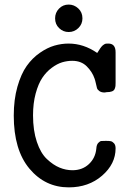

<svg xmlns="http://www.w3.org/2000/svg" viewBox="-20 -809 565 837"><path d="M40 -305.2Q40 -375 55.9 -430.9Q71.8 -486.8 96.4 -521.5Q121.1 -556.2 153.6 -578.6Q186 -601.1 217 -610.1Q248 -619.1 278.8 -619.1Q344.7 -619.1 403.8 -578.1Q405.8 -581.1 410.4 -588.1Q415 -595.2 416.5 -597.7Q418 -600.1 421.9 -605Q425.8 -609.9 428 -611.3Q430.2 -612.8 434.1 -615.5Q438 -618.2 442.4 -618.7Q446.8 -619.1 452.1 -619.1Q484.4 -619.1 483.9 -580.1V-448.2Q483.9 -439.5 483.4 -434.3Q482.9 -429.2 480 -421.6Q477.1 -414.1 468 -410.6Q459 -407.2 444.8 -407.2Q443.8 -407.2 440.9 -406.5Q438 -405.8 436 -405.8Q421.9 -405.8 413.3 -411.9Q404.8 -418 402.8 -425Q400.9 -432.1 397.9 -445.6Q395 -459 392.1 -466.8Q382.3 -495.6 358.2 -519.8Q334 -543.9 294.9 -543.9Q272.9 -543.9 251 -537.4Q229 -530.8 205.6 -513.4Q182.1 -496.1 164.6 -470Q147 -443.8 135.5 -401.4Q124 -358.9 124 -306.2Q124 -240.2 140.6 -190.7Q157.2 -141.1 184.6 -115.5Q211.9 -89.8 239.5 -78.4Q267.1 -66.9 295.9 -66.9Q338.9 -66.9 367.4 -93.5Q396 -120.1 399.9 -161.1Q400.9 -178.2 408.4 -186Q416 -193.8 421.4 -194.3Q426.8 -194.8 439 -194.8H444.8Q456.1 -194.8 463.1 -193.4Q470.2 -191.9 477.1 -184.3Q483.9 -176.8 483.9 -162.1Q483.9 -94.2 425 -43.2Q366.2 7.8 279.8 7.8Q176.8 7.8 108.4 -73.7Q40 -155.3 40 -305.2ZM220.2 -729Q220.2 -753.9 237.3 -771.5Q254.4 -789.1 279.3 -789.1Q303.2 -789.1 321.3 -772.2Q339.4 -755.4 339.4 -729Q339.4 -704.1 321.8 -686.8Q304.2 -669.4 279.3 -669.4Q255.4 -669.4 237.8 -686.3Q220.2 -703.1 220.2 -729Z"/></svg>

Font: CMU Typewriter Text
Style: Bold
Weight: 700
Version: Version 0.7.0